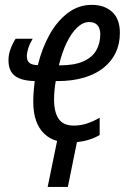

<svg xmlns="http://www.w3.org/2000/svg" viewBox="-20 -567 522 775"><path d="M172.4 187.5 210.4 2Q180.7 -6.3 158.9 -26.9Q137.2 -47.4 125.7 -79.6Q114.3 -111.8 114.3 -155.8Q114.3 -178.2 116 -199.2Q117.7 -220.2 120.1 -239.7Q81.1 -240.7 57.6 -250.7Q34.2 -260.7 24.2 -279.1Q14.2 -297.4 14.2 -323.7Q14.2 -345.7 22 -367.7Q29.8 -389.6 43 -410.6H111.8Q99.6 -389.6 94 -371.8Q88.4 -354 88.4 -340.3Q88.4 -320.3 99.9 -312.3Q111.3 -304.2 132.8 -304.2Q149.4 -372.6 180.2 -427.5Q210.9 -482.4 254.2 -514.9Q297.4 -547.4 350.6 -547.4Q401.4 -547.4 432.6 -519Q463.9 -490.7 463.9 -434.1Q463.9 -389.6 446.8 -354Q429.7 -318.4 397.2 -292.7Q364.7 -267.1 318.1 -253.4Q271.5 -239.7 212.4 -239.7H205.1Q201.7 -221.7 200 -202.6Q198.2 -183.6 198.2 -165.5Q198.2 -114.3 216.8 -87.2Q235.4 -60.1 277.3 -60.1Q305.2 -60.1 330.1 -68.1Q355 -76.2 382.3 -91.8V-22Q362.3 -10.3 339.6 -3.2Q316.9 3.9 290.5 6.8L253.9 187.5ZM217.8 -303.2H221.7Q280.3 -303.2 316.4 -319.3Q352.5 -335.4 368.7 -364Q384.8 -392.6 384.8 -428.7Q384.8 -451.7 373.8 -464.8Q362.8 -478 339.8 -478Q314.9 -478 291.5 -455.8Q268.1 -433.6 249 -394.3Q230 -355 217.8 -303.2Z"/></svg>

Font: Open Sans Condensed Medium
Style: Italic
Weight: 500
Width: 3
Italic angle: -12°
Designer: Monotype Design Team
Foundry: Monotype Imaging Inc.
Version: Version 3.000